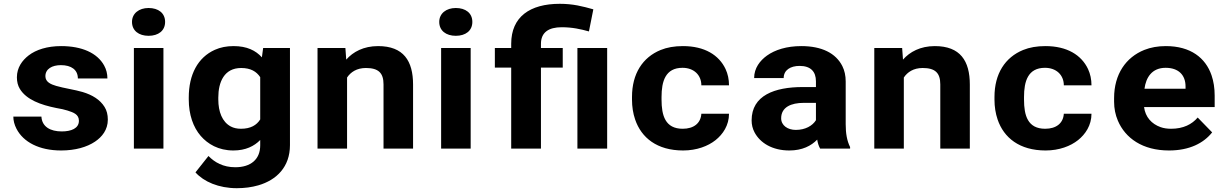

<svg xmlns="http://www.w3.org/2000/svg" viewBox="-20 -780 6461 1008"><path d="M304.1 -90C243.7 -90 200.2 -115.1 197.4 -168H50C50 -146.7 55.5 -125.3 66.5 -104C102.6 -33.9 185.9 10 300.8 10C375.1 10 436.5 -7.8 479 -36.5C515.6 -61.1 546.1 -98.6 546.1 -152C546.1 -178 540.4 -200.2 529 -218.5C505.2 -256.9 464.6 -281.7 413.5 -297C374 -308.8 314.8 -317.2 275 -329C247.1 -337.2 218.3 -349.3 218.3 -380C218.3 -418.4 253.8 -438 299.7 -438C354.3 -438 388.8 -413.8 388.8 -368H543.9C543.9 -392.7 538.2 -415.3 526.8 -436C490.7 -501.8 410.3 -538 300.8 -538C228.6 -538 169.4 -519.3 130.3 -489C96.8 -463.1 68.7 -425.4 68.7 -374C68.7 -350.7 73.8 -330.5 84.1 -313.5C118.5 -256.5 194.4 -229.2 275.5 -213C299.7 -209 319.5 -204.5 334.9 -199.5C365.4 -189.6 394.3 -179.9 394.3 -146C394.3 -105.8 353.8 -90 304.1 -90Z M838 0V-528H682.9V0ZM759.9 -592C811.4 -592 846.8 -618.6 846.8 -665C846.8 -711.4 811.4 -738 759.9 -738C709.7 -738 673 -709.5 673 -665C673 -618.9 708.9 -592 759.9 -592Z M1346.1 -45V-17C1346.1 56.7 1296.6 98 1215.2 98C1151.1 98 1106.8 72 1074.4 39L1006.2 125C1049.7 173.8 1128.2 208 1222.9 208C1264 208 1301.7 203 1336.2 193C1432.4 165.1 1502.3 95.9 1502.3 -18V-528H1361.5L1354.9 -479C1322.5 -514.8 1276.5 -538 1206.4 -538C1169.7 -538 1136.9 -531.5 1108 -518.5C1018.9 -478.5 971 -389.1 971 -268V-258C971 -178.1 994.3 -112 1033.7 -66.5C1070.5 -24.1 1126.4 10 1205.3 10C1269.5 10 1314.8 -12.8 1346.1 -45ZM1346.1 -375V-153C1327.5 -123.1 1295.9 -104 1244.9 -104C1224.4 -104 1206.6 -108 1191.5 -116C1146.5 -140 1126.1 -193.3 1126.1 -258V-268C1126.1 -349.3 1157.1 -423 1246 -423C1296.5 -423 1326.5 -404.3 1346.1 -375Z M1901.1 -423C1966.5 -423 1993.5 -397.3 1993.5 -337V0H2148.6V-336C2148.6 -460.2 2098.6 -538 1964.9 -538C1888.9 -538 1833.3 -507.7 1797.7 -467L1793.3 -528H1647V0H1802.1V-373C1821.1 -401.4 1852.7 -423 1901.1 -423Z M2451 0V-528H2295.9V0ZM2372.9 -592C2424.4 -592 2459.8 -618.6 2459.8 -665C2459.8 -711.4 2424.4 -738 2372.9 -738C2322.7 -738 2286 -709.5 2286 -665C2286 -618.9 2321.9 -592 2372.9 -592Z M2928.9 -637C2984.8 -637 3029.3 -626.9 3071.9 -615L3095 -731C3038.4 -746.9 2988.1 -760 2919 -760C2762.1 -760 2663.8 -691.8 2663.8 -550V-528H2578V-425H2663.8V0H2820V-425H2934.4V-528H2820V-550C2820 -610.2 2860.6 -637 2928.9 -637ZM3167.6 0V-528H3011.4V0Z M3453.1 -257V-271C3453.1 -352.7 3473.2 -424 3563.1 -424C3622.8 -424 3662.1 -386.1 3662.1 -332H3807.3C3807.3 -363.3 3801.2 -391.8 3789.2 -417.5C3754.6 -490.9 3679.4 -538 3565.3 -538C3520.6 -538 3481.5 -531.2 3448.2 -517.5C3354 -478.9 3298 -393.3 3298 -271V-257C3298 -219.7 3303.5 -184.8 3314.5 -152.5C3347 -57 3429.2 10 3566.4 10C3638 10 3697.4 -13 3736.9 -44.5C3774.8 -74.8 3807.3 -121.6 3807.3 -183H3662.1C3659 -133.1 3622.4 -104 3564.2 -104C3472.3 -104 3453.1 -173.8 3453.1 -257Z M4419.9 -128V-352C4419.9 -382.7 4414 -409.7 4402.3 -433C4368.2 -500.8 4294.5 -538 4186.7 -538C4110.6 -538 4048.7 -518.5 4006.3 -488C3970.6 -462.2 3939.2 -423.1 3939.2 -370H4094.3C4094.3 -411.9 4129.5 -434 4177.9 -434C4236 -434 4263.7 -404.3 4263.7 -353V-323H4194.4C4047.3 -323 3926 -279.4 3926 -148C3926 -125.3 3931.1 -104.3 3941.4 -85C3970.8 -29.6 4034.6 10 4124 10C4191.9 10 4239 -14.5 4270.3 -47C4273.2 -28.3 4278.4 -12.7 4285.7 0H4443V-8C4426.7 -40.6 4419.9 -78.8 4419.9 -128ZM4081.1 -159C4081.1 -217.5 4133.3 -240 4199.9 -240H4263.7V-149C4245.9 -119.9 4208 -98 4158.1 -98C4115 -98 4081.1 -121.6 4081.1 -159Z M4824.1 -423C4889.5 -423 4916.5 -397.3 4916.5 -337V0H5071.6V-336C5071.6 -460.2 5021.6 -538 4887.9 -538C4811.9 -538 4756.3 -507.7 4720.7 -467L4716.3 -528H4570V0H4725.1V-373C4744.1 -401.4 4775.7 -423 4824.1 -423Z M5356.1 -257V-271C5356.1 -352.7 5376.2 -424 5466.1 -424C5525.8 -424 5565.1 -386.1 5565.1 -332H5710.3C5710.3 -363.3 5704.2 -391.8 5692.2 -417.5C5657.6 -490.9 5582.4 -538 5468.3 -538C5423.6 -538 5384.5 -531.2 5351.2 -517.5C5257 -478.9 5201 -393.3 5201 -271V-257C5201 -219.7 5206.5 -184.8 5217.5 -152.5C5250 -57 5332.2 10 5469.4 10C5541 10 5600.4 -13 5639.9 -44.5C5677.8 -74.8 5710.3 -121.6 5710.3 -183H5565.1C5562 -133.1 5525.4 -104 5467.2 -104C5375.3 -104 5356.1 -173.8 5356.1 -257Z M6343.8 -85 6267.9 -163C6237.9 -127.5 6192.7 -104 6128.2 -104C6107.7 -104 6089.3 -106.8 6073.2 -112.5C6026.3 -129 5993 -165.2 5986.3 -218H6357V-278C6357 -317.3 6351.5 -353 6340.5 -385C6309.2 -476 6230.9 -538 6100.7 -538C6058.9 -538 6021.3 -531.3 5987.9 -518C5891.2 -479.4 5829 -390.5 5829 -265V-246C5829 -210.7 5835.6 -177.5 5848.8 -146.5C5887.8 -54.9 5978 10 6117.2 10C6224.8 10 6299.1 -28.7 6343.8 -85ZM6204.1 -326V-314H5988.5C5996.3 -373.1 6027.3 -424 6099.6 -424C6166.8 -424 6204.1 -386.6 6204.1 -326Z"/></svg>

Font: Asimov
Style: Wid
Weight: 500
Designer: Google
Version: Version 2.000980; 2014